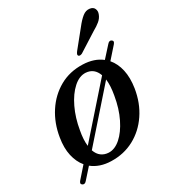

<svg xmlns="http://www.w3.org/2000/svg" viewBox="-172 -773 832 914"><g transform="rotate(-30 244.0 -316.0)"><path d="M12.5 36.5Q1 29 13.5 15L65.5 -44Q41.5 -72.5 32 -114.8Q22.5 -157 31.5 -211Q43 -283 79.8 -339.5Q116.5 -396 172.8 -427.8Q229 -459.5 299.5 -457Q361.5 -455 402 -423L453.5 -480Q465.5 -494.5 476.5 -487Q488 -479.5 476 -466L421.5 -404.5Q446.5 -375.5 456 -332.5Q465.5 -289.5 457 -235Q445 -160.5 407.2 -104.8Q369.5 -49 313 -18.8Q256.5 11.5 188 9.5Q126 8 84.5 -25L35.5 30Q24 44 12.5 36.5ZM131.5 -191.5Q122.5 -144 127 -109.5L354 -366.5Q337.5 -413 292 -416Q257.5 -418 224.5 -388.2Q191.5 -358.5 166.8 -306.8Q142 -255 131.5 -191.5ZM197.5 -31.5Q230.5 -30 262.8 -58.2Q295 -86.5 320 -137.2Q345 -188 356 -254Q365 -303.5 360.5 -339.5L133 -81.5Q141.5 -57 158.2 -44.8Q175 -32.5 197.5 -31.5ZM382.5 -617Q403 -643.5 421.8 -658.5Q440.5 -673.5 461 -670.5Q479.5 -668 485.5 -654.2Q491.5 -640.5 485 -625Q478.5 -607.5 463 -594.5Q447.5 -581.5 424 -568.5L322.5 -504Q316.5 -501 310.8 -500.8Q305 -500.5 302 -504.5Q299 -508.5 301.5 -514Q304 -519.5 308.5 -525.5Z"/></g></svg>

Font: Fraunces 72pt Soft
Style: Italic
Weight: 400
Italic angle: -16°
Version: Version 1.000;[b76b70a41]